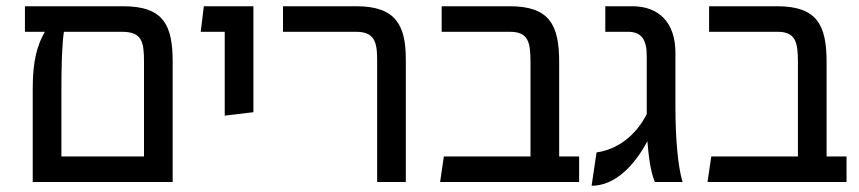

<svg xmlns="http://www.w3.org/2000/svg" viewBox="-20 -584 2756 616"><path d="M124 -482C99 -439 85 -388 85 -300V0H534V-385C534 -501 507 -564 375 -564H60V-482ZM177 -294C177 -377 179 -441 185 -482H371C436 -482 442 -450 442 -385V-82H177Z M701 -213 793 -224V-564H634L624 -482H701Z M888 -482H1122C1181 -482 1190 -450 1190 -392V0H1282V-392C1282 -501 1252 -564 1123 -564H888Z M1838 0V-82H1774V-385C1774 -503 1744 -564 1615 -564H1397V-482H1616C1674 -482 1682 -450 1682 -385V-82H1404L1392 0Z M2057 -131C2061 -82 2067 -34 2081 0H2170C2156 -45 2147 -133 2147 -241V-414C2147 -512 2094 -564 2008 -564H1922V-482H1995C2038 -482 2055 -457 2055 -404V-218C2019 -147 1959 -104 1894 -95L1878 12C1953 12 2015 -52 2057 -131Z M2696 0V-82H2632V-385C2632 -503 2602 -564 2473 -564H2255V-482H2474C2532 -482 2540 -450 2540 -385V-82H2262L2250 0Z"/></svg>

Font: FiraGO Unicode
Style: Regular
Weight: 400
Designer: bBox Type
Foundry: bBox Type GmbH
Version: Version 1.001;PS 001.001;hotconv 1.0.88;makeotf.lib2.5.64775